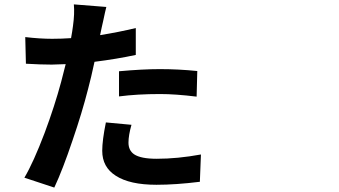

<svg xmlns="http://www.w3.org/2000/svg" viewBox="-20 -808 1540 872"><path d="M226.6 43.9 90.8 -1Q131.8 -70.3 182.6 -204.1Q228.5 -327.1 257.8 -436.5Q264.6 -461.9 278.3 -516.6Q277.3 -516.6 275.4 -516.6Q233.4 -514.6 214.8 -514.6Q166 -514.6 97.7 -518.6L94.7 -639.6Q161.1 -631.8 216.8 -631.8Q258.8 -631.8 302.7 -634.8Q308.6 -667 311.5 -690.4Q319.3 -746.1 315.4 -788.1L462.9 -776.4Q458 -757.8 448.2 -710.9Q444.3 -692.4 442.4 -685.5L434.6 -648.4Q519.5 -662.1 596.7 -680.7V-558.6Q510.7 -540 409.2 -527.3Q393.6 -454.1 379.9 -403.3Q352.5 -295.9 309.6 -170.9Q264.6 -37.1 226.6 43.9ZM690.4 31.2Q569.3 31.2 505.9 -9.8Q444.3 -48.8 444.3 -123Q444.3 -170.9 460.9 -252L577.1 -241.2Q563.5 -193.4 563.5 -160.2Q563.5 -125 588.9 -107.4Q619.1 -86.9 691.4 -86.9Q786.1 -86.9 892.6 -106.4L887.7 17.6Q778.3 31.2 690.4 31.2ZM873 -369.1Q777.3 -380.9 707 -380.9Q603.5 -380.9 520.5 -370.1V-484.4Q627.9 -494.1 706.1 -494.1Q791 -494.1 876 -485.4Z"/></svg>

Font: Bpmf GenYo Gothic B
Style: B
Weight: 700
Foundry: But Ko
Version: Version 1.320